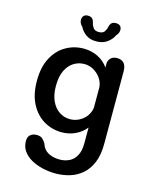

<svg xmlns="http://www.w3.org/2000/svg" viewBox="-134 -765 886 1102"><g transform="rotate(15 309.5 -214.0)"><path d="M303 248Q263 248 225.2 239Q187.5 230 157.2 213Q127 196 109.2 170.5Q91.5 145 91.5 111.5Q91.5 86.5 106 74.2Q120.5 62 144 62Q166.5 62 178.5 73.8Q190.5 85.5 198 98.5Q208 132.5 236.8 148.5Q265.5 164.5 306 164.5Q336 164.5 361.8 152.2Q387.5 140 403.2 112Q419 84 419 37V-56Q395 -25.5 357.5 -7.5Q320 10.5 275 10.5Q219.5 10.5 171 -17.5Q122.5 -45.5 92.8 -101.2Q63 -157 63 -239Q63 -321.5 92.8 -376.5Q122.5 -431.5 171 -459Q219.5 -486.5 275 -486.5Q322.5 -486.5 361 -467.2Q399.5 -448 423 -414L423.5 -445Q434.5 -483.5 474.5 -483.5Q530 -483.5 530 -418V11.5Q530 77.5 511 123Q492 168.5 460 196Q428 223.5 387.2 235.8Q346.5 248 303 248ZM302.5 -74.5Q330.5 -74.5 356 -87.2Q381.5 -100 398.5 -122.8Q415.5 -145.5 419 -174V-295.5Q416.5 -325 399.5 -349Q382.5 -373 356.8 -387.5Q331 -402 302.5 -402Q268.5 -402 239.8 -384.2Q211 -366.5 193.5 -330.5Q176 -294.5 176 -239Q176 -185 193.5 -148.2Q211 -111.5 239.8 -93Q268.5 -74.5 302.5 -74.5ZM417 -675.5Q433 -675.5 441.8 -666.8Q450.5 -658 450.5 -643.5Q450.5 -636 447 -626.8Q443.5 -617.5 435 -608.5Q423 -582.5 397.2 -563.8Q371.5 -545 332.5 -545Q295 -545 271 -562.5Q247 -580 235 -604.5Q224.5 -614 220.5 -624Q216.5 -634 216.5 -642.5Q216.5 -657.5 225.5 -666.5Q234.5 -675.5 249 -675.5Q268.5 -675.5 276.8 -666Q285 -656.5 287.5 -643Q290.5 -627.5 300.2 -614Q310 -600.5 333.5 -600.5Q357 -600.5 366.5 -614Q376 -627.5 378.5 -642.5Q381 -656.5 389.5 -666Q398 -675.5 417 -675.5Z"/></g></svg>

Font: Sono Monospace Medium
Style: Regular
Weight: 500
Designer: Tyler Finck
Foundry: Tyler Finck
Version: Version 2.112